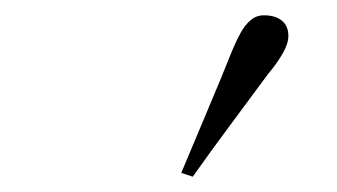

<svg xmlns="http://www.w3.org/2000/svg" viewBox="-20 -766 440 251"><path d="M217 -540Q234 -581 251 -621Q268 -661 284 -701Q289 -713 294.5 -723Q300 -733 307.5 -739.5Q315 -746 325 -746Q340 -746 348.5 -739Q357 -732 357 -719Q357 -709 349.5 -696Q342 -683 331 -670Q306 -636 281 -602.5Q256 -569 232 -535Z"/></svg>

Font: Source Serif 4 60pt
Style: Italic
Weight: 400
Italic angle: -12°
Version: Version 4.004;hotconv 1.0.116;makeotfexe 2.5.65601